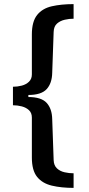

<svg xmlns="http://www.w3.org/2000/svg" viewBox="-20 -755 434 934"><path d="M338 159Q278 159 232 148Q186 137 160.5 105.5Q135 74 135 11V-183Q135 -206 121 -219Q107 -232 86 -237.5Q65 -243 43 -243V-333Q65 -333 86 -338.5Q107 -344 121 -357.5Q135 -371 135 -393V-587Q135 -650 160.5 -682Q186 -714 232 -724.5Q278 -735 338 -735V-664Q317 -664 295 -659Q273 -654 257.5 -640.5Q242 -627 241 -600L234 -401Q233 -350 207 -321.5Q181 -293 118 -293V-283Q181 -283 207 -254.5Q233 -226 234 -175L241 24Q242 50 257 64Q272 78 294 83Q316 88 338 88Z"/></svg>

Font: Archivo Variable SemiBold
Style: Regular
Weight: 600
Designer: Hector Gatti
Foundry: Omnibus-Type
Version: Version 2.001